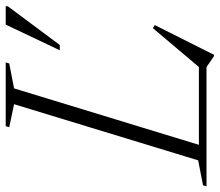

<svg xmlns="http://www.w3.org/2000/svg" viewBox="-96 -658 750 655"><g transform="rotate(-90 278.5 -330.0)"><path d="M305 -656.5 104.5 0H-29L-25.5 -12L59.5 -28.5L251 -656.5L172.5 -673L176 -685H393.5L390 -673ZM369.5 -16 510.5 -183 521 -176.5 419.5 25.5H415L377.5 0H73.5L82 -26H403.5ZM435 -500.5 522.5 -685H586L584.5 -677L453 -500.5Z"/></g></svg>

Font: Newsreader 36pt Light
Style: Italic
Weight: 300
Italic angle: -17°
Designer: Hugues Gentile
Foundry: Production Type
Version: Version 1.003